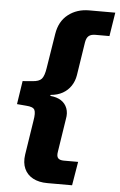

<svg xmlns="http://www.w3.org/2000/svg" viewBox="-59 -746 603 967"><g transform="rotate(5 242.0 -262.5)"><path d="M218 180Q175 180 145 164Q115 148 101.5 118Q88 88 94 47L121 -127Q128 -167 120.5 -182Q113 -197 78 -199L31 -203L49 -321L98 -325Q132 -327 145 -342Q158 -357 164 -397L192 -572Q202 -636 246 -670.5Q290 -705 352 -705H484L465 -585H394Q372 -585 360.5 -575.5Q349 -566 345 -543L319 -375Q314 -344 298 -320Q282 -296 256.5 -281.5Q231 -267 196 -264L194 -259Q228 -256 249.5 -242Q271 -228 280 -204Q289 -180 283 -150L257 18Q253 41 261.5 50.5Q270 60 291 60H363L343 180Z"/></g></svg>

Font: Nunito Sans 7pt ExtraBold
Style: Italic
Weight: 800
Italic angle: -9°
Designer: Vernon Adams
Foundry: Vernon Adams
Version: Version 3.101;gftools[0.9.27]